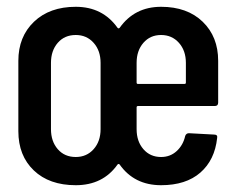

<svg xmlns="http://www.w3.org/2000/svg" viewBox="-20 -537 692 565"><path d="M622 -235Q622 -225 612 -225H386Q382 -225 382 -221V-157Q382 -121 402 -98Q422 -75 454 -75Q481 -75 500 -92.5Q519 -110 525 -137Q528 -145 536 -145L610 -141Q621 -141 619 -131Q612 -66 569.5 -29Q527 8 454 8Q375 8 332 -53Q329 -56 326 -53Q283 8 203 8Q125 8 79.5 -35.5Q34 -79 34 -151V-358Q34 -429 80 -473Q126 -517 203 -517Q282 -517 326 -455Q329 -452 332 -455Q376 -517 454 -517Q531 -517 576.5 -473Q622 -429 622 -358ZM276 -352Q276 -388 255.5 -411Q235 -434 203 -434Q170 -434 150 -411Q130 -388 130 -352V-157Q130 -121 150 -98Q170 -75 203 -75Q235 -75 255.5 -98Q276 -121 276 -157ZM382 -352V-294Q382 -290 386 -290H523Q527 -290 527 -294V-352Q527 -388 506.5 -411Q486 -434 454 -434Q422 -434 402 -411Q382 -388 382 -352Z"/></svg>

Font: Barlow Condensed Medium
Style: Regular
Weight: 500
Width: 3
Designer: Jeremy Tribby
Foundry: Tribby Type
Version: Version 1.422;hotconv 1.0.109;makeotfexe 2.5.65596